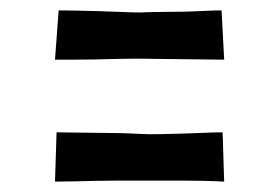

<svg xmlns="http://www.w3.org/2000/svg" viewBox="-20 -475 540 370"><path d="M86 -125 89 -220Q106 -220 126.5 -219.5Q147 -219 168.5 -219Q190 -219 210.5 -218.5Q231 -218 249 -217Q267 -216 288 -216.5Q309 -217 330 -217.5Q351 -218 371.5 -219Q392 -220 409 -220L412 -125Q395 -126 373 -126.5Q351 -127 328 -127Q305 -127 283.5 -127Q262 -127 245 -127Q228 -127 207.5 -127Q187 -127 165.5 -126.5Q144 -126 123.5 -125.5Q103 -125 86 -125ZM86 -360 93 -455Q109 -455 129.5 -454.5Q150 -454 171 -453.5Q192 -453 212.5 -452Q233 -451 252 -451Q270 -452 291 -452Q312 -452 333.5 -452.5Q355 -453 374 -454Q393 -455 407 -455L412 -360Q392 -360 369.5 -360.5Q347 -361 325 -361Q303 -361 282.5 -361.5Q262 -362 245 -362Q228 -362 207.5 -361.5Q187 -361 165.5 -360.5Q144 -360 123.5 -360Q103 -360 86 -360Z"/></svg>

Font: Truculenta ExtraBold
Style: Regular
Weight: 800
Version: Version 1.002